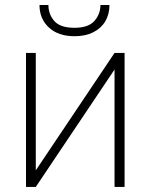

<svg xmlns="http://www.w3.org/2000/svg" viewBox="-20 -737 593 757"><path d="M121.1 -65.4 431.6 -528.3H471.2V0H431.6V-462.9L121.1 0H82.5V-528.3H121.1ZM376 -717.3H411.6Q411.6 -681.2 395.3 -653.3Q378.9 -625.5 347.9 -609.9Q316.9 -594.2 273.9 -594.2Q209.5 -594.2 172.6 -628.7Q135.7 -663.1 135.7 -717.3H170.9Q170.9 -680.7 194.1 -654.1Q217.3 -627.4 273.9 -627.4Q328.1 -627.4 352.1 -654.3Q376 -681.2 376 -717.3Z"/></svg>

Font: Roboto ExtraLight
Style: Regular
Weight: 250
Designer: Christian Robertson
Foundry: Google
Version: Version 3.009; 2024